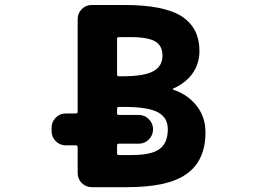

<svg xmlns="http://www.w3.org/2000/svg" viewBox="-20 -776 1040 776"><path d="M351.6 -19.5Q327.1 -19.5 310.5 -36.1Q293.9 -52.7 293.9 -77.1V-181.6Q293.9 -188.5 286.1 -188.5H246.1Q221.7 -188.5 205.1 -205.6Q188.5 -222.7 188.5 -246.1V-259.8Q188.5 -283.2 205.1 -300.3Q221.7 -317.4 246.1 -317.4H286.1Q293.9 -317.4 293.9 -324.2V-698.2Q293.9 -722.7 310.5 -739.3Q327.1 -755.9 351.6 -755.9H481.4Q640.6 -755.9 712.9 -710.9Q786.1 -664.1 786.1 -570.3Q786.1 -506.8 744.1 -461.9Q716.8 -433.6 679.7 -418Q678.7 -417 678.7 -415.5Q678.7 -414.1 680.7 -413.1Q728.5 -397.5 761.7 -363.3Q810.5 -313.5 810.5 -241.2Q810.5 -127 734.4 -73.2Q696.3 -45.9 634.8 -32.2Q574.2 -19.5 491.2 -19.5ZM513.7 -149.4Q591.8 -149.4 625 -173.8Q658.2 -198.2 658.2 -253.9Q658.2 -299.8 620.1 -321.3Q580.1 -343.8 482.4 -343.8H460Q453.1 -343.8 453.1 -335.9V-318.4Q453.1 -311.5 460 -311.5H541Q564.5 -311.5 581.5 -294.4Q598.6 -277.3 598.6 -253.9V-252.9Q598.6 -229.5 581.5 -212.4Q564.5 -195.3 541 -195.3H460Q453.1 -195.3 453.1 -188.5V-156.2Q453.1 -149.4 460 -149.4ZM476.6 -467.8Q565.4 -467.8 601.6 -489.3Q636.7 -509.8 636.7 -550.8Q636.7 -589.8 609.4 -607.4Q580.1 -626 506.8 -626H460Q453.1 -626 453.1 -619.1V-475.6Q453.1 -467.8 460 -467.8Z"/></svg>

Font: Rounded Mgen+ 2m bold
Style: Bold
Weight: 700
Designer: [Source Han Sans]
Ryoko NISHIZUKA  (kana & ideographs); Paul D. Hunt (Latin, Greek & Cyrillic); Wenlong ZHANG  (bopomofo
Version: Version 1.059.20150602